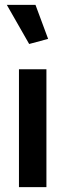

<svg xmlns="http://www.w3.org/2000/svg" viewBox="-20 -770 268 790"><path d="M171 0V-485H58V0ZM100 -589 178 -610 126 -750H8Z"/></svg>

Font: Catamaran SemiBold
Style: Regular
Weight: 600
Designer: Pria Ravichandran
Version: Version 2.000